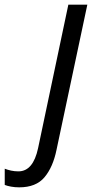

<svg xmlns="http://www.w3.org/2000/svg" viewBox="-148 -555 420 815"><path d="M-66.4 240.2Q-84.5 240.2 -100.6 237.3Q-116.7 234.4 -127.9 230V161.1Q-115.7 166 -100.8 169.2Q-85.9 172.4 -69.8 172.4Q-7.3 172.4 13.7 73.7L142.1 -535.2H222.7L91.8 81.5Q76.7 154.8 40.8 197.5Q4.9 240.2 -66.4 240.2Z"/></svg>

Font: Open Sans
Style: Italic
Weight: 400
Italic angle: -12°
Designer: Monotype Design Team
Foundry: Monotype Imaging Inc.
Version: Version 3.000; ttfautohint (v1.8.4)